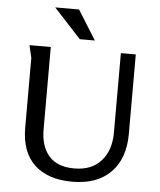

<svg xmlns="http://www.w3.org/2000/svg" viewBox="-59 -924 825 988"><g transform="rotate(5 353.5 -430.0)"><path d="M543 -257V-668H620V-257Q620 -130 549.5 -58.5Q479 13 351 13Q224 13 155 -52.5Q86 -118 86 -243V-603Q86 -604 82.5 -619Q79 -634 75 -650Q71 -666 71 -668H181V-243Q181 -155 224.5 -105.5Q268 -56 355 -56Q445 -56 494 -111Q543 -166 543 -257ZM404 -721H326L186 -873H309Z"/></g></svg>

Font: Rosario
Style: Regular
Weight: 400
Designer: Hector Gatti
Foundry: Omnibus-Type
Version: Version 1.004